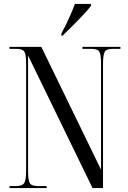

<svg xmlns="http://www.w3.org/2000/svg" viewBox="-20 -951 648 971"><path d="M28 0V-10H59Q92 -10 102 -24.5Q112 -39 112 -87V-629Q112 -676 103 -690Q94 -704 62 -704H28V-714H189L491 -93V-629Q491 -676 482 -690Q473 -704 442 -704H397V-714H589V-704H550Q519 -704 510 -689.5Q501 -675 501 -627V0H448L122 -670V-87Q122 -39 131 -24.5Q140 -10 171 -10H216V0ZM290 -781Q311 -819 328.5 -858Q346 -897 359 -931H440V-921Q427 -904 401.5 -876.5Q376 -849 347.5 -821Q319 -793 297 -771H290Z"/></svg>

Font: Noto Serif Display ExtraCondensed
Style: Regular
Weight: 400
Width: 2
Designer: Monotype Design Team
Foundry: Monotype Imaging Inc.
Version: Version 2.009